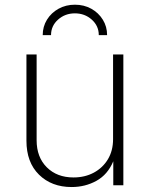

<svg xmlns="http://www.w3.org/2000/svg" viewBox="-20 -773 624 801"><path d="M278.8 7.3Q195.3 7.3 142.8 -44.2Q90.3 -95.7 90.3 -186V-545.9H132.8V-188Q132.8 -117.2 175.3 -75Q217.8 -32.7 286.6 -32.7Q334 -32.7 371.3 -52.7Q408.7 -72.8 430.2 -108.6Q451.7 -144.5 451.7 -192.4V-545.9H494.6V0H452.6V-100.1Q429.2 -44.4 382.3 -18.6Q335.4 7.3 278.8 7.3ZM292.5 -753.4Q330.6 -753.4 360.8 -736.6Q391.1 -719.7 408.9 -690.9Q426.8 -662.1 426.8 -626.5H392.1Q392.1 -665 362.8 -691.2Q333.5 -717.3 292.5 -717.3Q251.5 -717.3 222.2 -691.2Q192.9 -665 192.9 -626.5H158.2Q158.2 -662.1 176 -690.9Q193.8 -719.7 224.4 -736.6Q254.9 -753.4 292.5 -753.4Z"/></svg>

Font: Inter Extra Light
Style: Regular
Weight: 200
Designer: Rasmus Andersson
Foundry: rsms
Version: Version 4.000;git-3c8e0fc